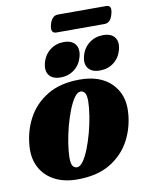

<svg xmlns="http://www.w3.org/2000/svg" viewBox="-89 -853 703 926"><g transform="rotate(-10 263.0 -390.0)"><path d="M308 -462.5Q407.5 -462.5 461.8 -409Q516 -355.5 511.5 -271Q508 -196.5 474.8 -132.5Q441.5 -68.5 377.2 -29.2Q313 10 215 10Q150.5 10 104.2 -14.2Q58 -38.5 34.5 -81.8Q11 -125 14 -181.5Q18 -257.5 51.5 -321.2Q85 -385 149 -423.8Q213 -462.5 308 -462.5ZM223 -48Q238 -48 253.2 -69.2Q268.5 -90.5 282.2 -125.2Q296 -160 307 -201Q318 -242 324.2 -281.8Q330.5 -321.5 331 -352Q331 -383 323 -394Q315 -405 302.5 -405Q287 -405 271.8 -383.5Q256.5 -362 242.8 -327.2Q229 -292.5 218.2 -251.5Q207.5 -210.5 201.2 -170.8Q195 -131 194.5 -100.5Q194.5 -69.5 202.5 -58.8Q210.5 -48 223 -48ZM220.5 -488.5Q182 -488.5 164.8 -510.5Q147.5 -532.5 157.5 -571Q167.5 -609 196.5 -631.5Q225.5 -654 264 -654Q303 -654 320 -631.5Q337 -609 327 -571Q317 -533 288.2 -510.8Q259.5 -488.5 220.5 -488.5ZM413 -488.5Q374 -488.5 356.5 -510.5Q339 -532.5 349 -571Q359 -609 388.2 -631.5Q417.5 -654 456.5 -654Q496 -654 513 -631.5Q530 -609 520 -571Q510 -533 481.2 -510.8Q452.5 -488.5 413 -488.5ZM218 -747Q229.5 -789.5 259.5 -789.5H495.5Q510.5 -789.5 515.2 -779.8Q520 -770 514 -747.5Q503.5 -705.5 473 -705.5H237.5Q207.5 -705.5 218 -747Z"/></g></svg>

Font: Fraunces 144pt Soft Black
Style: Italic
Weight: 900
Italic angle: -16°
Version: Version 1.000;[b76b70a41]